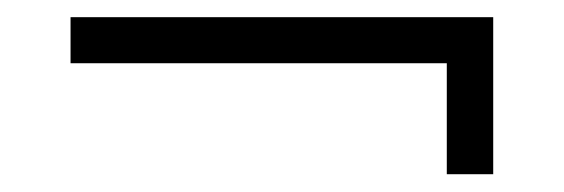

<svg xmlns="http://www.w3.org/2000/svg" viewBox="-20 -396 640 218"><path d="M487.3 -198.2V-324.2H60.1V-376.5H540V-198.2Z"/></svg>

Font: Manrope Light
Style: Regular
Weight: 300
Designer: Mikhail Sharanda
Foundry: Mikhail Sharanda
Version: Version 4.505;FEAKit 1.0